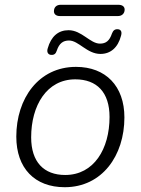

<svg xmlns="http://www.w3.org/2000/svg" viewBox="-20 -773 587 801"><path d="M250 8C406 8 499 -124 499 -283C499 -414 421 -494 297 -494C141 -494 48 -362 48 -203C48 -71 125 8 250 8ZM252 -43C163 -43 110 -97 110 -200C110 -333 175 -442 294 -442C384 -442 437 -388 437 -285C437 -152 372 -43 252 -43ZM230 -706H472C489 -706 500 -717 500 -733C500 -745 491 -753 474 -753H233C216 -753 205 -743 205 -726C205 -714 214 -706 230 -706ZM193 -544C206 -543 213 -549 217 -562C227 -592 243 -604 268 -604C308 -604 343 -548 399 -548C441 -548 472 -574 485 -624C490 -641 484 -650 472 -651C459 -652 452 -646 447 -633C437 -603 422 -591 397 -591C356 -591 321 -647 266 -647C223 -647 193 -621 179 -571C174 -555 181 -545 193 -544Z"/></svg>

Font: SN Pro Light
Style: Italic
Weight: 300
Italic angle: -8.99998°
Designer: Tobias Whetton
Foundry: Supernotes
Version: Version 1.001;Glyphs 3.2 (3249)